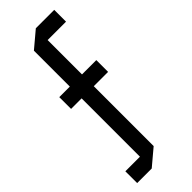

<svg xmlns="http://www.w3.org/2000/svg" viewBox="-299 -750 981 981"><g transform="rotate(-45 191.5 -259.5)"><path d="M130.9 -302.9V-647.6L218.9 -721.7V-388.1L131.9 -302.9ZM25.7 203.8 25.5 118.6H130.9V203.8ZM130.9 203.8V-302.9H218.9V129.7ZM54.9 -302.9 54.7 -388.1H130.9V-302.9ZM131.9 -302.9 218.9 -388.1H322.3V-302.9ZM218.9 -636.4V-721.7H351.8V-636.4Z"/></g></svg>

Font: Foldit Thin
Style: Regular
Weight: 100
Designer: Sophia Tai
Foundry: Sophia Tai
Version: Version 1.003